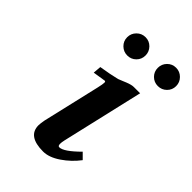

<svg xmlns="http://www.w3.org/2000/svg" viewBox="-194 -707 799 799"><g transform="rotate(45 206.0 -307.0)"><path d="M139.9 -533.7Q124 -549.3 124 -571.8Q124 -594.2 139.9 -610.1Q155.8 -626 178.2 -626Q200.7 -626 216.3 -610.1Q231.9 -594.2 231.9 -571.8Q231.9 -549.3 216.3 -533.7Q200.7 -518.1 178.2 -518.1Q155.8 -518.1 139.9 -533.7ZM319.8 -533.7Q304.2 -549.3 304.2 -571.8Q304.2 -594.2 319.8 -610.1Q335.4 -626 357.9 -626Q380.4 -626 396.2 -610.1Q412.1 -594.2 412.1 -571.8Q412.1 -549.3 396.2 -533.7Q380.4 -518.1 357.9 -518.1Q335.4 -518.1 319.8 -533.7ZM327.1 -444.8 243.2 -83Q240.2 -69.8 240.2 -61Q240.2 -47.9 248 -47.9Q273.9 -47.9 330.1 -104L355 -79.1Q326.7 -41.5 287.1 -14.6Q247.6 12.2 212.9 12.2Q122.1 12.2 122.1 -51.8Q122.1 -60.5 126 -83L185.1 -336.9Q190.9 -362.3 190.9 -371.1Q190.9 -377.9 186 -377.9Q184.1 -377.9 129.9 -369.1L132.8 -404.8Q185.1 -413.1 220.2 -421.9Q227.1 -424.3 240.2 -429.9Q253.4 -435.5 254.9 -436Q276.9 -444.8 290 -444.8Z"/></g></svg>

Font: Linux Libertine G
Style: Bold Italic
Weight: 700
Italic angle: -11.5°
Designer: Philipp H. Poll
Foundry: Philipp H. Poll
Version: Version 4.1.0